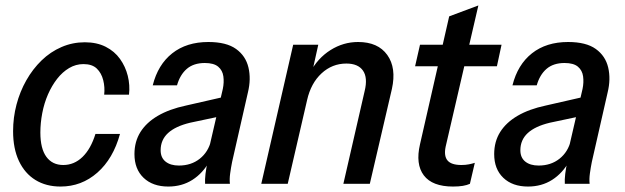

<svg xmlns="http://www.w3.org/2000/svg" viewBox="-20 -674 2290 704"><path d="M202 10Q149 10 110 -14Q71 -38 49.5 -83.5Q28 -129 28 -193Q28 -243 40.5 -290.5Q53 -338 76.5 -379.5Q100 -421 132.5 -452.5Q165 -484 205.5 -501.5Q246 -519 291 -519Q335 -519 367.5 -502.5Q400 -486 420 -458Q440 -430 448.5 -396Q457 -362 453 -327H362Q365 -354 358.5 -380Q352 -406 335 -422.5Q318 -439 286 -439Q258 -439 233.5 -424.5Q209 -410 189.5 -385Q170 -360 156 -328Q142 -296 135 -259.5Q128 -223 128 -188Q128 -129 150 -99Q172 -69 212 -69Q252 -69 282.5 -98.5Q313 -128 330 -183H420Q395 -92 337 -41Q279 10 202 10Z M732 0Q731 -15 733.5 -36.5Q736 -58 742 -84L736 -85L797 -348Q802 -372 799 -394Q796 -416 780 -429.5Q764 -443 731 -443Q690 -443 665 -421.5Q640 -400 629 -361H540Q559 -437 611.5 -478.5Q664 -520 744 -520Q810 -520 845.5 -494.5Q881 -469 891 -426.5Q901 -384 889 -335L831 -80Q827 -60 824 -38.5Q821 -17 823 0ZM597 10Q540 10 506.5 -22Q473 -54 473 -109Q473 -155 495 -190Q517 -225 559 -249.5Q601 -274 662 -287L811 -321L795 -249L677 -224Q623 -211 596 -186Q569 -161 569 -123Q569 -96 587 -81.5Q605 -67 636 -67Q681 -67 712.5 -92Q744 -117 754 -159L749 -84Q724 -39 685.5 -14.5Q647 10 597 10Z M938 0 1055 -510H1147L1123 -402H1128L1035 0ZM1239 0 1317 -340Q1329 -389 1311 -415Q1293 -441 1250 -441Q1198 -441 1159 -405Q1120 -369 1106 -307L1116 -407Q1145 -461 1192 -490.5Q1239 -520 1293 -520Q1366 -520 1400 -472.5Q1434 -425 1417 -348L1336 0Z M1641 10Q1565 10 1534 -31Q1503 -72 1520 -145L1627 -614L1734 -654L1614 -136Q1607 -102 1621 -85.5Q1635 -69 1672 -69Q1687 -69 1699.5 -71.5Q1712 -74 1721 -77L1703 0Q1692 5 1677 7.5Q1662 10 1641 10ZM1502 -431 1520 -510H1819L1802 -431Z M2051 0Q2050 -15 2052.5 -36.5Q2055 -58 2061 -84L2055 -85L2116 -348Q2121 -372 2118 -394Q2115 -416 2099 -429.5Q2083 -443 2050 -443Q2009 -443 1984 -421.5Q1959 -400 1948 -361H1859Q1878 -437 1930.5 -478.5Q1983 -520 2063 -520Q2129 -520 2164.5 -494.5Q2200 -469 2210 -426.5Q2220 -384 2208 -335L2150 -80Q2146 -60 2143 -38.5Q2140 -17 2142 0ZM1916 10Q1859 10 1825.5 -22Q1792 -54 1792 -109Q1792 -155 1814 -190Q1836 -225 1878 -249.5Q1920 -274 1981 -287L2130 -321L2114 -249L1996 -224Q1942 -211 1915 -186Q1888 -161 1888 -123Q1888 -96 1906 -81.5Q1924 -67 1955 -67Q2000 -67 2031.5 -92Q2063 -117 2073 -159L2068 -84Q2043 -39 2004.5 -14.5Q1966 10 1916 10Z"/></svg>

Font: Instrument Sans SemiCondensed Medium
Style: Italic
Weight: 500
Width: 4
Italic angle: -13°
Designer: Rodrigo Fuenzalida
Foundry: fragTYPE
Version: Version 1.000;gftools[0.9.28]